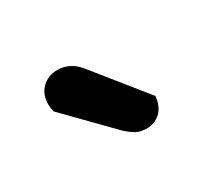

<svg xmlns="http://www.w3.org/2000/svg" viewBox="-52 -792 406 362"><g transform="rotate(-30 151.0 -611.0)"><path d="M48 -637Q46 -647 46 -653Q46 -675 59.5 -688Q73 -701 93 -701Q120 -701 139 -678L229 -566Q227 -544 214.5 -532.5Q202 -521 185 -521Q171 -521 162 -526Q153 -531 143 -540Z"/></g></svg>

Font: Baloo Paaji 2 Medium
Style: Regular
Weight: 500
Designer: Shuchita Grover, Noopur Datye and Ek Type
Foundry: Ek Type
Version: Version 1.640;hotconv 1.0.111;makeotfexe 2.5.65597; ttfautoh